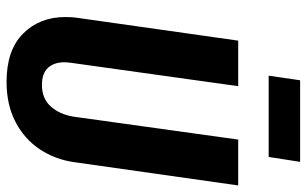

<svg xmlns="http://www.w3.org/2000/svg" viewBox="-195 -726 936 586"><g transform="rotate(90 273.0 -433.0)"><path d="M475 -192Q467 -134 436 -87Q405 -40 352.5 -12.5Q300 15 230 15Q133 15 82.5 -35.5Q32 -86 32 -164Q32 -186 34 -198L104 -692H243L172 -184Q170 -168 170 -162Q170 -130 187 -111.5Q204 -93 239 -93Q281 -93 305 -120Q329 -147 336 -189L406 -692H546ZM459 -785H211L225 -881H474Z"/></g></svg>

Font: Fira Sans Extra Condensed SemiBold
Style: Italic
Weight: 600
Width: 3
Italic angle: -8°
Designer: Carrois Corporate & Edenspiekermann AG
Foundry: Carrois Corporate GbR & Edenspiekermann AG
Version: Version 4.203